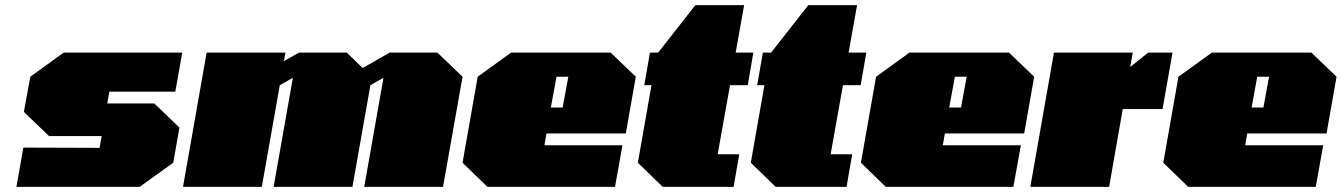

<svg xmlns="http://www.w3.org/2000/svg" viewBox="-20 -728 5227 748"><path d="M44 0 71 -153 368 -152 376 -198H171L73 -292L98 -429L228 -523H690L663 -371H406L398 -325H581L679 -231L655 -94L524 0Z M693 0 785 -523H1092L1086 -490L1145 -523H1331L1393 -463L1498 -523H1684L1782 -429L1706 0H1399L1474 -425L1423 -396L1353 0H1046L1121 -425L1070 -396L1000 0Z M1879 0 1782 -94 1841 -429 1971 -523H2359L2457 -429L2418 -208H2109L2101 -162H2405L2376 0ZM2126 -309H2172L2194 -429H2148Z M2562 0 2465 -94 2518 -396H2490L2512 -523H2544L2689 -708H2879L2846 -523H2915L2893 -396H2824L2776 -127H2860L2838 0Z M3002 0 2905 -94 2958 -396H2930L2952 -523H2984L3129 -708H3319L3286 -523H3355L3333 -396H3264L3216 -127H3300L3278 0Z M3431 0 3334 -94 3393 -429 3523 -523H3911L4009 -429L3970 -208H3661L3653 -162H3957L3928 0ZM3678 -309H3724L3746 -429H3700Z M3994 0 4086 -523H4393L4383 -467L4453 -523H4548L4509 -303H4354L4301 0Z M4609 0 4512 -94 4571 -429 4701 -523H5089L5187 -429L5148 -208H4839L4831 -162H5135L5106 0ZM4856 -309H4902L4924 -429H4878Z"/></svg>

Font: Tomorrow Black
Style: Italic
Weight: 900
Italic angle: -10°
Designer: Tony de Marco, Monica Rizzolli
Foundry: Just in Type
Version: Version 2.002